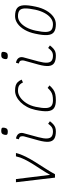

<svg xmlns="http://www.w3.org/2000/svg" viewBox="1048 -1938 905 3040"><g transform="rotate(-90 1500.0 -418.5)"><path d="M207 0 134 -618H184L251 -77Q288 -144 332.5 -211.5Q377 -279 420 -347.5Q463 -416 496.5 -483.5Q530 -551 544 -618H597Q578 -541 539 -463.5Q500 -386 451.5 -309Q403 -232 353 -154.5Q303 -77 261 0Z M938 14Q863 14 822 -12Q781 -38 775 -98.5Q769 -159 797 -262L861 -493Q866 -522 858.5 -543Q851 -564 814 -572L826 -618Q876 -608 898.5 -579.5Q921 -551 913 -506L847 -262Q824 -176 827 -125.5Q830 -75 858 -53.5Q886 -32 938 -32Q963 -32 982.5 -39Q1002 -46 1020.5 -62.5Q1039 -79 1060 -108L1100 -80Q1073 -45 1048.5 -24Q1024 -3 998 5.5Q972 14 938 14ZM934 -747Q900 -747 889.5 -759Q879 -771 886 -802Q893 -830 906.5 -840.5Q920 -851 948 -851Q983 -851 993 -839.5Q1003 -828 996 -796Q990 -768 976.5 -757.5Q963 -747 934 -747Z M1628 -116 1667 -87Q1633 -49 1601 -26.5Q1569 -4 1529 5Q1489 14 1430 14Q1349 14 1307 -16Q1265 -46 1259 -117.5Q1253 -189 1280 -313Q1296 -385 1327.5 -443.5Q1359 -502 1400.5 -544Q1442 -586 1489 -609Q1536 -632 1582 -632Q1631 -632 1663.5 -622.5Q1696 -613 1718.5 -590.5Q1741 -568 1759 -528L1714 -507Q1700 -537 1682.5 -554.5Q1665 -572 1641 -579Q1617 -586 1581 -586Q1531 -586 1479.5 -551Q1428 -516 1387 -453Q1346 -390 1328 -305Q1306 -201 1309 -141.5Q1312 -82 1342 -57Q1372 -32 1431 -32Q1479 -32 1511.5 -39.5Q1544 -47 1571 -65.5Q1598 -84 1628 -116Z M2138 14Q2063 14 2022 -12Q1981 -38 1975 -98.5Q1969 -159 1997 -262L2061 -493Q2066 -522 2058.5 -543Q2051 -564 2014 -572L2026 -618Q2076 -608 2098.5 -579.5Q2121 -551 2113 -506L2047 -262Q2024 -176 2027 -125.5Q2030 -75 2058 -53.5Q2086 -32 2138 -32Q2163 -32 2182.5 -39Q2202 -46 2220.5 -62.5Q2239 -79 2260 -108L2300 -80Q2273 -45 2248.5 -24Q2224 -3 2198 5.5Q2172 14 2138 14ZM2134 -747Q2100 -747 2089.5 -759Q2079 -771 2086 -802Q2093 -830 2106.5 -840.5Q2120 -851 2148 -851Q2183 -851 2193 -839.5Q2203 -828 2196 -796Q2190 -768 2176.5 -757.5Q2163 -747 2134 -747Z M2636 14Q2553 14 2511.5 -16.5Q2470 -47 2464.5 -118.5Q2459 -190 2486 -313Q2506 -409 2547.5 -480.5Q2589 -552 2645 -592Q2701 -632 2764 -632Q2847 -632 2888.5 -601.5Q2930 -571 2935.5 -500Q2941 -429 2914 -305Q2894 -210 2852.5 -138Q2811 -66 2755.5 -26Q2700 14 2636 14ZM2637 -32Q2688 -32 2733.5 -67Q2779 -102 2813.5 -165.5Q2848 -229 2866 -313Q2888 -418 2886 -477.5Q2884 -537 2854.5 -561.5Q2825 -586 2763 -586Q2712 -586 2666.5 -551Q2621 -516 2586.5 -453Q2552 -390 2534 -305Q2512 -201 2514 -141Q2516 -81 2546 -56.5Q2576 -32 2637 -32Z"/></g></svg>

Font: Victor Mono Thin Thin
Style: Italic
Weight: 250
Italic angle: -12°
Monospace: yes
Version: Version 1.561;gftools[0.9.30]